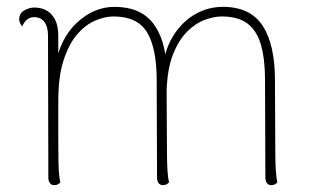

<svg xmlns="http://www.w3.org/2000/svg" viewBox="-20 -532 913 560"><path d="M783 -87Q783 -57 784.5 -34.5Q786 -12 789 0Q786 3 782 5.5Q778 8 771 8Q763 8 758.5 2Q754 -4 754 -14L753 -298Q753 -360 741 -401.5Q729 -443 701.5 -463.5Q674 -484 627 -484Q604 -484 577 -474Q550 -464 525.5 -439.5Q501 -415 484.5 -373Q468 -331 466 -267L467 -87Q467 -57 468.5 -34.5Q470 -12 473 0Q470 3 466 5.5Q462 8 455 8Q447 8 442.5 2Q438 -4 438 -14L437 -298Q437 -391 409 -437.5Q381 -484 311 -484Q287 -484 259 -472.5Q231 -461 206.5 -433.5Q182 -406 166 -358Q150 -310 150 -237Q150 -170 150 -127Q150 -84 150.5 -59.5Q151 -35 152.5 -22Q154 -9 156 0Q153 3 149 5.5Q145 8 138 8Q130 8 125.5 2Q121 -4 121 -14L120 -429Q120 -454 109.5 -468Q99 -482 79 -482Q68 -482 59 -475Q50 -468 45 -455Q36 -465 36 -476Q36 -493 50.5 -501.5Q65 -510 80 -510Q112 -510 131 -489Q150 -468 150 -427V-330L141 -339Q155 -420 204.5 -466Q254 -512 314 -512Q388 -512 425 -466Q462 -420 466 -335L455 -338Q462 -392 487.5 -431Q513 -470 550 -491Q587 -512 630 -512Q710 -512 746 -457Q782 -402 782 -297Z"/></svg>

Font: Arima Thin
Style: Regular
Weight: 100
Designer: Joana Correia and Natanael Gama
Foundry: NDISCOVER
Version: Version 1.101;gftools[0.9.23]